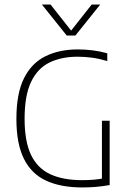

<svg xmlns="http://www.w3.org/2000/svg" viewBox="-20 -819 576 843"><path d="M341 4Q247 4 182.5 -25.8Q118 -55.5 85 -121.8Q52 -188 52 -297Q52 -409 85.5 -475.8Q119 -542.5 179.8 -572.2Q240.5 -602 321.5 -602Q355 -602 388.2 -597.8Q421.5 -593.5 451 -585V-551Q415.5 -561.5 383.8 -565.8Q352 -570 321 -570Q249.5 -570 197.2 -544.5Q145 -519 116.5 -459.5Q88 -400 88 -297.5Q88 -198 116.2 -139Q144.5 -80 200.8 -54Q257 -28 341 -28Q366.5 -28 391.5 -30Q416.5 -32 439 -37L427.5 -20.5V-289H461.5V-6.5Q427.5 -0.5 398.5 1.8Q369.5 4 341 4ZM273 -663 164 -799H202L297.5 -678H287L382.5 -799H420L311 -663Z"/></svg>

Font: Encode Sans SC SemiCondensed Thin
Style: Regular
Weight: 250
Width: 4
Designer: Multiple Designers
Foundry: Impallari Type
Version: Version 3.002